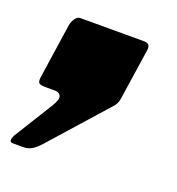

<svg xmlns="http://www.w3.org/2000/svg" viewBox="-99 -264 456 495"><g transform="rotate(20 129.5 -16.5)"><path d="M-12 165Q-26 165 -16 145L51 37Q63 17 59 8.5Q55 0 43 0H18Q3 0 -1 -4Q-5 -8 -3 -21L19 -170Q21 -181 27 -189.5Q33 -198 41 -198H216Q234 -198 231 -179L210 -38Q209 -31 206 -25Q203 -19 200 -16L64 137Q49 154 38.5 159.5Q28 165 17 165H-12Z"/></g></svg>

Font: Libre Franklin Thin Black
Style: Italic
Weight: 900
Italic angle: -8°
Version: Version 2.000